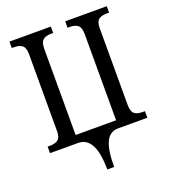

<svg xmlns="http://www.w3.org/2000/svg" viewBox="-163 -830 1015 1155"><g transform="rotate(-20 344.5 -252.0)"><path d="M212 0H33V-42H48Q82 -42 100 -56Q118 -70 118 -110V-601Q118 -643 100.5 -658Q83 -673 48 -673H33V-714H298V-673H285Q250 -673 232.5 -658Q215 -643 215 -601V-50H474V-601Q474 -643 456.5 -658Q439 -673 404 -673H390V-714H656V-673H641Q607 -673 589 -659Q571 -645 571 -605V-114Q571 -71 588.5 -56.5Q606 -42 641 -42H656V0H469Q416 0 391.5 50Q367 100 367 210H323Q323 0 212 0Z"/></g></svg>

Font: Noto Serif Narrow
Style: Regular
Weight: 400
Width: 4
Designer: Monotype Design Team
Foundry: Monotype Imaging Inc.
Version: Version 1.001